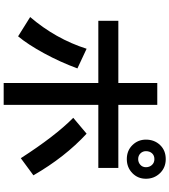

<svg xmlns="http://www.w3.org/2000/svg" viewBox="41 -922 918 1040"><g transform="rotate(90 500.0 -402.0)"><path d="M92.8 -475.6V-584H429.7V-794.9H547.9V-584H889.6V-475.6H547.9V37.1H429.7V-475.6ZM72.3 -106.4Q190.4 -244.1 244.1 -412.1L350.6 -362.3Q316.4 -269.5 268.6 -181.6Q220.7 -93.8 176.8 -41ZM618.2 -339.8 704.1 -412.1Q831.1 -294.9 929.7 -124L836.9 -55.7Q716.8 -242.2 618.2 -339.8ZM798.8 -733.4Q798.8 -715.8 811 -703.6Q823.2 -691.4 841.8 -691.4Q859.4 -691.4 872.6 -703.1Q885.7 -714.8 885.7 -733.4Q885.7 -752.9 873.5 -766.1Q861.3 -779.3 841.8 -779.3Q822.3 -779.3 810.5 -766.6Q798.8 -753.9 798.8 -733.4ZM736.3 -733.4Q736.3 -779.3 765.6 -810.1Q794.9 -840.8 841.8 -840.8Q887.7 -840.8 918 -809.6Q948.2 -778.3 948.2 -733.4Q948.2 -689.5 917.5 -659.7Q886.7 -629.9 841.8 -629.9Q795.9 -629.9 766.1 -660.2Q736.3 -690.4 736.3 -733.4Z"/></g></svg>

Font: Gothic A1
Style: Bold
Weight: 700
Version: Version 2.50